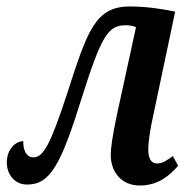

<svg xmlns="http://www.w3.org/2000/svg" viewBox="-20 -563 581 593"><path d="M412 10C469 10 505 -22 530 -51L514 -81C493 -66 481 -58 465 -58C447 -58 438 -74 438 -100C438 -127 444 -164 453 -205L521 -527C479 -536 430 -543 381 -543C274 -543 250 -468 188 -276C135 -113 113 -77 83 -77C59 -77 51 -104 52 -127C29 -127 1 -103 1 -61C1 -28 22 7 64 7C135 7 168 -54 232 -259C293 -453 314 -485 368 -485C381 -485 391 -483 400 -479L341 -208C327 -142 322 -104 322 -85C322 -34 353 10 412 10Z"/></svg>

Font: Noto Serif Condensed Semi
Style: Italic
Weight: 600
Width: 3
Italic angle: -12°
Designer: Monotype Design Team
Foundry: Monotype Imaging Inc.
Version: Version 1.901